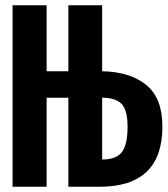

<svg xmlns="http://www.w3.org/2000/svg" viewBox="-20 -713 640 733"><path d="M241 0V-340H158V0H28V-693H158V-441H241V-693H370V-441Q476 -439 538 -389Q600 -339 600 -230Q600 0 360 0ZM370 -104Q424 -104 445.5 -132.5Q467 -161 467 -229Q467 -294 443.5 -317Q420 -340 370 -340Z"/></svg>

Font: Qzxlaeiskcpccdgjqmyffctclhy
Style: Regular
Weight: 700
Monospace: yes
Designer: Carrois Corporate & Edenspiekermann
Foundry: Carrois Corporate GbR & Edenspiekermann AG
Version: Version 2.001